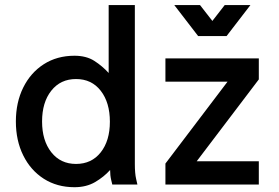

<svg xmlns="http://www.w3.org/2000/svg" viewBox="-20 -743 1124 773"><path d="M522.9 -82Q522.9 -44.9 528.1 -22.5Q533.2 0 533.2 0H432.1Q432.1 0 427.7 -18.3Q423.3 -36.6 423.3 -58.6Q398.4 -30.8 363 -10Q327.6 10.7 279.8 10.7Q209.5 10.7 156.2 -23.4Q103 -57.6 73.5 -117.4Q43.9 -177.2 43.9 -253.9Q43.9 -330.6 73.5 -390.4Q103 -450.2 156.2 -484.4Q209.5 -518.6 279.8 -518.6Q327.6 -518.6 359.9 -497.8Q392.1 -477.1 417.5 -449.2V-722.7H522.9ZM422.4 -252.9Q422.4 -330.1 385.7 -377.4Q349.1 -424.8 286.1 -424.8Q223.6 -424.8 186.5 -377.9Q149.4 -331.1 149.4 -253.9Q149.4 -177.2 186.5 -130.1Q223.6 -83 286.1 -83Q348.6 -83 385.5 -129.6Q422.4 -176.3 422.4 -252.9ZM772 -93.8H1022V0H646V-84.5L896 -414.1H646V-507.8H1022V-423.3ZM785.2 -722.7 835 -658.7 884.8 -722.7H988.3L892.1 -597.7H777.8L681.6 -722.7Z"/></svg>

Font: Giphurs Medium
Style: Regular
Weight: 500
Version: Version 0.920; ttfautohint (v1.8.4.7-5d5b)